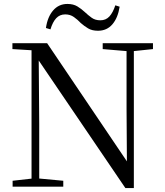

<svg xmlns="http://www.w3.org/2000/svg" viewBox="-20 -947 836 974"><path d="M213 -805Q221 -861 249.5 -894Q278 -927 322 -927Q352 -927 372.5 -914.5Q393 -902 410 -886Q427 -870 445 -857Q463 -844 489 -844Q517 -844 535 -863.5Q553 -883 565 -920L587 -913Q578 -856 550 -823.5Q522 -791 477 -791Q447 -791 427 -803Q407 -815 390 -830Q374 -847 355 -860.5Q336 -874 311 -874Q283 -874 265 -854.5Q247 -835 236 -798ZM44 0V-30L150 -42H172L301 -30V0ZM140 0V-705H176L179 -319V0ZM501 -698V-728H756V-698L651 -687H631ZM616 7 167 -654 165 -655 141 -692 43 -698V-728H219L641 -103L624 -97L622 -395V-728H659V7Z"/></svg>

Font: Noto Serif SC
Style: Regular
Weight: 400
Designer: Ryoko NISHIZUKA 西塚涼子 (kana & ideographs); Frank Grießhammer (Latin, Greek & Cyrillic); Wenlong ZHANG 张文龙 (bopomofo); San
Foundry: Adobe
Version: Version 2.002-H1;hotconv 1.1.0;makeotfexe 2.6.0